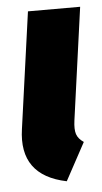

<svg xmlns="http://www.w3.org/2000/svg" viewBox="-45 -564 325 612"><g transform="rotate(-5 117.5 -258.0)"><path d="M234.9 -533.2 185.1 -173.8Q181.2 -145.5 186.3 -130.1Q191.4 -114.7 209 -103L144 17.1Q-5.4 -13.7 16.1 -161.1L67.9 -533.2Z"/></g></svg>

Font: Fira Sans Compressed ExtraBold
Style: Italic
Weight: 800
Width: 3
Italic angle: -8°
Designer: Carrois Corporate & Edenspiekermann AG
Foundry: Carrois Corporate GbR & Edenspiekermann AG
Version: Version 4.203;PS 004.203;hotconv 1.0.88;makeotf.lib2.5.64775